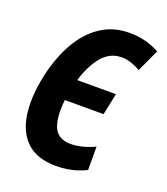

<svg xmlns="http://www.w3.org/2000/svg" viewBox="-110 -630 623 718"><g transform="rotate(20 202.0 -271.0)"><path d="M194 10Q120 10 79 -27.5Q38 -65 28 -132.5Q18 -200 37 -290Q54 -367 87 -426Q120 -485 169.5 -518.5Q219 -552 284 -552Q350 -552 404 -522L363 -433Q346 -443 326.5 -449.5Q307 -456 288 -456Q241 -456 209.5 -418Q178 -380 160 -319H314L296 -233H142Q134 -164 150.5 -125Q167 -86 218 -86Q262 -86 313 -110V-17Q260 10 194 10Z"/></g></svg>

Font: Noto Sans Condensed SemiBold
Style: Italic
Weight: 600
Width: 3
Italic angle: -12°
Designer: Monotype Design Team
Foundry: Monotype Imaging Inc.
Version: Version 2.013; ttfautohint (v1.8.4.7-5d5b)